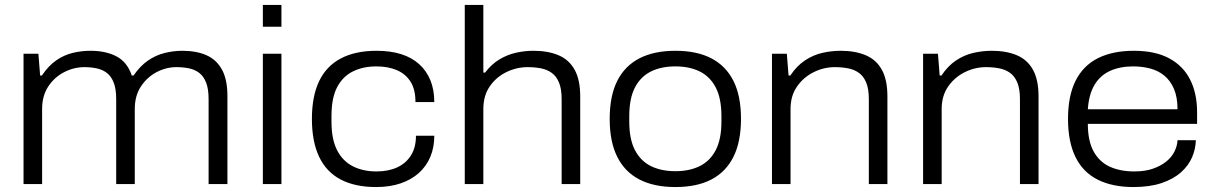

<svg xmlns="http://www.w3.org/2000/svg" viewBox="-20 -743 4902 775"><path d="M75 0V-526H135L142 -438H149Q175 -477 206.5 -499Q238 -521 273.5 -529.5Q309 -538 345 -538Q408 -538 451 -515Q494 -492 512 -438H519Q545 -476 576.5 -498Q608 -520 644 -529Q680 -538 716 -538Q773 -538 813.5 -520Q854 -502 876 -462Q898 -422 898 -355V0H822V-343Q822 -384 812 -409.5Q802 -435 784.5 -448.5Q767 -462 743.5 -467Q720 -472 692 -472Q650 -472 611.5 -451.5Q573 -431 548.5 -393.5Q524 -356 524 -303V0H449V-343Q449 -384 439 -409.5Q429 -435 411.5 -448.5Q394 -462 370.5 -467Q347 -472 321 -472Q278 -472 238.5 -451.5Q199 -431 174.5 -393.5Q150 -356 150 -303V0Z M1041 -635V-723H1116V-635ZM1041 0V-526H1116V0Z M1498 12Q1413 12 1355 -18.5Q1297 -49 1268 -110.5Q1239 -172 1239 -263Q1239 -354 1268 -415Q1297 -476 1355.5 -507Q1414 -538 1500 -538Q1556 -538 1599 -524.5Q1642 -511 1672 -484Q1702 -457 1717.5 -418.5Q1733 -380 1733 -331H1657Q1657 -382 1637 -413.5Q1617 -445 1581.5 -460Q1546 -475 1499 -475Q1446 -475 1405 -455Q1364 -435 1341 -391.5Q1318 -348 1318 -274V-252Q1318 -181 1340.5 -137Q1363 -93 1404 -72Q1445 -51 1500 -51Q1548 -51 1583.5 -67.5Q1619 -84 1639 -116Q1659 -148 1659 -195H1733Q1733 -148 1717 -110Q1701 -72 1671 -45Q1641 -18 1597.5 -3Q1554 12 1498 12Z M1856 0V-723H1931V-450H1938Q1964 -484 1995.5 -503Q2027 -522 2062 -530Q2097 -538 2133 -538Q2192 -538 2234.5 -520Q2277 -502 2299.5 -461.5Q2322 -421 2322 -354V0H2247V-343Q2247 -384 2236.5 -409.5Q2226 -435 2207.5 -448.5Q2189 -462 2164 -467Q2139 -472 2110 -472Q2065 -472 2024 -452Q1983 -432 1957 -394.5Q1931 -357 1931 -303V0Z M2706 12Q2620 12 2561 -18.5Q2502 -49 2471.5 -110Q2441 -171 2441 -263Q2441 -356 2471.5 -416.5Q2502 -477 2561 -507.5Q2620 -538 2706 -538Q2793 -538 2851.5 -507.5Q2910 -477 2940.5 -416.5Q2971 -356 2971 -263Q2971 -171 2940.5 -110Q2910 -49 2851.5 -18.5Q2793 12 2706 12ZM2706 -52Q2763 -52 2804.5 -72.5Q2846 -93 2869 -137Q2892 -181 2892 -252V-274Q2892 -346 2869 -390Q2846 -434 2804.5 -454.5Q2763 -475 2706 -475Q2649 -475 2607.5 -454.5Q2566 -434 2543 -390Q2520 -346 2520 -274V-252Q2520 -181 2543 -137Q2566 -93 2607.5 -72.5Q2649 -52 2706 -52Z M3096 0V-526H3156L3163 -438H3170Q3196 -477 3229 -499Q3262 -521 3299 -529.5Q3336 -538 3373 -538Q3432 -538 3474.5 -520Q3517 -502 3539.5 -461.5Q3562 -421 3562 -354V0H3487V-343Q3487 -384 3476.5 -409.5Q3466 -435 3447.5 -448.5Q3429 -462 3404 -467Q3379 -472 3350 -472Q3305 -472 3264 -451.5Q3223 -431 3197 -393.5Q3171 -356 3171 -303V0Z M3706 0V-526H3766L3773 -438H3780Q3806 -477 3839 -499Q3872 -521 3909 -529.5Q3946 -538 3983 -538Q4042 -538 4084.5 -520Q4127 -502 4149.5 -461.5Q4172 -421 4172 -354V0H4097V-343Q4097 -384 4086.5 -409.5Q4076 -435 4057.5 -448.5Q4039 -462 4014 -467Q3989 -472 3960 -472Q3915 -472 3874 -451.5Q3833 -431 3807 -393.5Q3781 -356 3781 -303V0Z M4555 12Q4471 12 4411.5 -17.5Q4352 -47 4321.5 -108.5Q4291 -170 4291 -263Q4291 -356 4321.5 -417Q4352 -478 4411.5 -508Q4471 -538 4557 -538Q4643 -538 4699.5 -507.5Q4756 -477 4784 -421.5Q4812 -366 4812 -290V-243H4371Q4371 -174 4394.5 -131.5Q4418 -89 4460 -70Q4502 -51 4559 -51Q4602 -51 4633.5 -62Q4665 -73 4687 -90.5Q4709 -108 4720.5 -131Q4732 -154 4733 -177H4807Q4806 -141 4791.5 -107.5Q4777 -74 4746.5 -47Q4716 -20 4668.5 -4Q4621 12 4555 12ZM4371 -302H4733Q4733 -351 4718.5 -384.5Q4704 -418 4679.5 -438Q4655 -458 4622.5 -466.5Q4590 -475 4554 -475Q4501 -475 4461 -457Q4421 -439 4398 -400.5Q4375 -362 4371 -302Z"/></svg>

Font: Archivo SemiExpanded Light
Style: Regular
Weight: 300
Width: 6
Designer: Hector Gatti
Foundry: Omnibus-Type
Version: Version 2.001